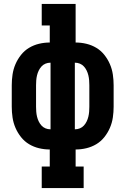

<svg xmlns="http://www.w3.org/2000/svg" viewBox="-20 -755 640 980"><path d="M193 205V95H234V8Q206 8 179 1.5Q152 -5 128.5 -19Q105 -33 87.5 -55Q70 -77 59 -102.5Q48 -128 44 -155.5Q40 -183 40 -210V-320Q40 -347 44 -374.5Q48 -402 59 -427.5Q70 -453 87.5 -475Q105 -497 128.5 -511Q152 -525 179 -531.5Q206 -538 234 -538V-625H193V-735H366V-538Q394 -538 421 -531.5Q448 -525 471.5 -511Q495 -497 512.5 -475Q530 -453 541 -427.5Q552 -402 556 -374.5Q560 -347 560 -320V-210Q560 -183 556 -155.5Q552 -128 541 -102.5Q530 -77 512.5 -55Q495 -33 471.5 -19Q448 -5 421 1.5Q394 8 366 8V95H407V205ZM237 -95H238V-435H237Q224 -435 212 -430Q200 -425 191.5 -415.5Q183 -406 177.5 -394.5Q172 -383 169 -370.5Q166 -358 165 -345Q164 -332 164 -320V-210Q164 -198 165 -185Q166 -172 169 -159.5Q172 -147 177.5 -135.5Q183 -124 191.5 -114.5Q200 -105 212 -100Q224 -95 237 -95ZM363 -95Q376 -95 388 -100Q400 -105 408.5 -114.5Q417 -124 422.5 -135.5Q428 -147 431 -159.5Q434 -172 435 -185Q436 -198 436 -210V-320Q436 -332 435 -345Q434 -358 431 -370.5Q428 -383 422.5 -394.5Q417 -406 408.5 -415.5Q400 -425 388 -430Q376 -435 363 -435H362V-95Z"/></svg>

Font: Iosevka Slab XBdEx
Style: Regular
Weight: 800
Width: 7
Monospace: yes
Designer: Belleve Invis
Foundry: Belleve Invis
Version: Version 11.1.0; ttfautohint (v1.8.3)